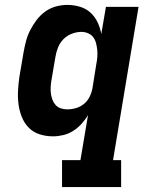

<svg xmlns="http://www.w3.org/2000/svg" viewBox="-20 -548 640 783"><path d="M233 215V105H308L339 -79Q328 -60 312.5 -43Q297 -26 278 -14Q259 -2 237.5 3Q216 8 196 8Q167 8 141 -0.5Q115 -9 97 -27.5Q79 -46 69 -71Q59 -96 55.5 -123Q52 -150 53.5 -178Q55 -206 59 -234L76 -334Q80 -357 86 -380Q92 -403 103 -424.5Q114 -446 129 -466Q144 -486 164 -500.5Q184 -515 207.5 -521.5Q231 -528 254 -528Q281 -528 306 -520.5Q331 -513 349 -496.5Q367 -480 378 -457Q389 -434 393 -409L412 -520H545L441 105H474V215ZM254 -102Q272 -102 289.5 -107Q307 -112 322 -124Q337 -136 345.5 -153.5Q354 -171 357 -188L373 -288Q376 -303 377 -317Q378 -331 376.5 -345Q375 -359 371.5 -372.5Q368 -386 360 -396.5Q352 -407 339 -412.5Q326 -418 312 -418Q293 -418 273 -410.5Q253 -403 238.5 -388Q224 -373 216.5 -354Q209 -335 206 -316L189 -216Q187 -203 186.5 -189.5Q186 -176 188 -163.5Q190 -151 194.5 -139.5Q199 -128 207.5 -119Q216 -110 228.5 -106Q241 -102 254 -102Z"/></svg>

Font: Iosevka HT Extrabold Extended
Style: Italic
Weight: 800
Width: 7
Italic angle: -9°
Monospace: yes
Designer: Belleve Invis
Foundry: Belleve Invis
Version: Version 32.3.0; ttfautohint (v1.8.4)